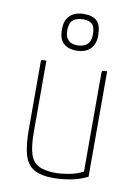

<svg xmlns="http://www.w3.org/2000/svg" viewBox="-84 -790 614 856"><g transform="rotate(10 222.5 -362.0)"><path d="M219 10Q161 10 129.5 -8.5Q98 -27 85.5 -69.5Q73 -112 73 -185V-490Q73 -495 74 -497Q75 -499 80 -499.5Q85 -500 97 -500V-178Q97 -114 108 -78.5Q119 -43 147 -28.5Q175 -14 227 -14Q247 -14 282.5 -20Q318 -26 348 -42V-490Q348 -495 350 -497Q352 -499 357.5 -499.5Q363 -500 372 -500V-23Q335 -4 293.5 3Q252 10 219 10ZM220 -567Q185 -567 163 -585.5Q141 -604 141 -650Q141 -693 164.5 -713.5Q188 -734 227 -734Q266 -734 285.5 -715.5Q305 -697 305 -650Q305 -610 282.5 -588.5Q260 -567 220 -567ZM220 -591Q249 -591 265 -605.5Q281 -620 281 -651Q281 -685 267.5 -697.5Q254 -710 228 -710Q198 -710 181.5 -696.5Q165 -683 165 -647Q165 -621 179 -606Q193 -591 220 -591Z"/></g></svg>

Font: Yanone Kaffeesatz ExtraLight
Style: Regular
Weight: 200
Designer: Yanone (Cyrillic: Daniel Pouzeot, Huerta Tipografica, and Cyreal)
Foundry: Yanone
Version: Version 2.003